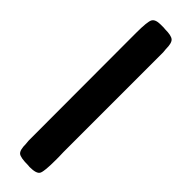

<svg xmlns="http://www.w3.org/2000/svg" viewBox="19 -167 490 490"><g transform="rotate(-45 264.5 78.0)"><path d="M451.2 36.1Q491.2 36.1 500.5 41.3Q509.8 46.4 509.8 65.4V76.2L509.3 82Q509.3 104.5 502.9 111.8Q496.6 119.1 474.6 119.1L463.9 120.1H104L86.4 120.6H75.2Q35.2 120.6 25.6 115.7Q16.1 110.8 16.1 85.9L16.6 80.6Q16.6 52.2 22.9 44.9Q29.3 37.6 50.8 37.6L62 36.6L428.2 36.1Z"/></g></svg>

Font: Averia Libre
Style: Bold
Weight: 700
Version: Version 1.002